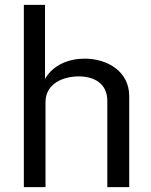

<svg xmlns="http://www.w3.org/2000/svg" viewBox="-20 -769 619 789"><path d="M167 0V-349C167 -425 238 -455 304 -455C368 -455 421 -425 421 -355V0H511V-374C511 -476 421 -528 328 -528C263 -528 199 -503 165 -445V-749H78V0Z"/></svg>

Font: Cheyenne Sans
Style: Regular
Weight: 400
Designer: The Public Sans project authors (U.S. Web Design System), Libre Franklin designed by Pablo Impallari and Rodrigo Fuenzal
Foundry: The Cheyenne Sans Project Authors
Version: Version 2.007